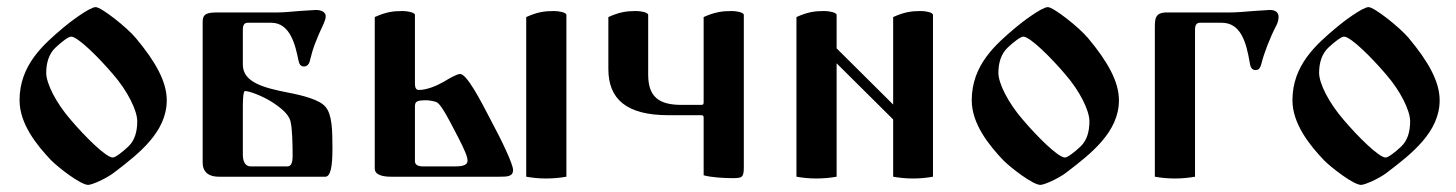

<svg xmlns="http://www.w3.org/2000/svg" viewBox="-20 -497 4096 540"><path d="M35 -215C35 -149 83 -89 124 -46C145 -25 207 23 228 23C239 23 279 5 300 -11C371 -65 449 -126 449 -215C449 -267 418 -323 362 -390C337 -420 265 -477 249 -477C232 -477 174 -433 159 -420C102 -372 35 -314 35 -215ZM110 -292C110 -321 118 -346 136 -363C155 -381 173 -394 180 -394C199 -394 259 -334 298 -288C339 -241 366 -186 366 -156C366 -127 359 -102 341 -85C322 -67 304 -54 297 -54C278 -54 218 -114 179 -160C138 -207 110 -262 110 -292Z M550 -40C550 -9 572 0 595 0H895C910 0 915 -30 915 -79C915 -131 914 -174 896 -196C879 -217 830 -229 788 -237C723 -250 663 -265 663 -315V-414C663 -430 670 -433 677 -433H743C797 -433 811 -368 819 -329C821 -320 823 -310 835 -310C847 -310 851 -322 852 -328C860 -362 870 -387 891 -432C895 -442 896 -445 896 -452C896 -461 887 -469 868 -469C866 -469 837 -467 821 -466C800 -464 775 -462 761 -462H592C562 -462 550 -458 550 -436ZM663 -62V-195C663 -205 663 -241 669 -241C680 -241 715 -229 745 -210C773 -192 792 -175 797 -156C802 -136 803 -92 803 -59C803 -37 798 -29 788 -29H685C669 -29 663 -44 663 -62Z M1460 0C1477 3 1495 5 1516 5C1537 5 1556 3 1573 0V-455C1573 -462 1552 -466 1538 -466C1511 -466 1491 -463 1460 -449ZM1034 -23C1034 -4 1059 0 1079 0H1385C1406 0 1423 0 1423 -19C1423 -36 1389 -106 1361 -158C1331 -216 1293 -289 1274 -289C1265 -289 1241 -275 1228 -267C1207 -255 1180 -244 1158 -244C1148 -244 1147 -254 1147 -264V-455C1147 -462 1126 -466 1112 -466C1085 -466 1065 -463 1034 -449ZM1147 -44V-197C1147 -211 1151 -215 1179 -215C1188 -215 1202 -212 1207 -210C1218 -206 1234 -178 1268 -112C1287 -75 1295 -56 1295 -45C1295 -33 1282 -29 1260 -29H1170C1156 -29 1147 -33 1147 -44Z M1691 -303C1691 -219 1741 -173 1860 -173H1952C1958 -173 1959 -171 1959 -165V-4C1980 2 2017 4 2040 4C2068 4 2072 2 2072 -28V-455C2072 -462 2052 -466 2038 -466C2011 -466 1990 -463 1959 -449V-210C1959 -204 1958 -202 1952 -202H1897C1835 -202 1803 -223 1803 -287V-455C1803 -462 1783 -466 1769 -466C1742 -466 1722 -463 1691 -449Z M2220 0C2237 3 2255 5 2276 5C2297 5 2316 3 2333 0V-319L2492 -161V0C2509 3 2527 5 2548 5C2569 5 2587 3 2604 0V-455C2604 -462 2584 -466 2570 -466C2543 -466 2523 -463 2492 -449V-203L2333 -361V-455C2333 -462 2312 -466 2298 -466C2271 -466 2251 -463 2220 -449Z M2713 -215C2713 -149 2761 -89 2802 -46C2823 -25 2885 23 2906 23C2917 23 2957 5 2978 -11C3049 -65 3127 -126 3127 -215C3127 -267 3096 -323 3040 -390C3015 -420 2943 -477 2927 -477C2910 -477 2852 -433 2837 -420C2780 -372 2713 -314 2713 -215ZM2788 -292C2788 -321 2796 -346 2814 -363C2833 -381 2851 -394 2858 -394C2877 -394 2937 -334 2976 -288C3017 -241 3044 -186 3044 -156C3044 -127 3037 -102 3019 -85C3000 -67 2982 -54 2975 -54C2956 -54 2896 -114 2857 -160C2816 -207 2788 -262 2788 -292Z M3228 0C3245 3 3263 5 3284 5C3305 5 3324 3 3341 0V-414C3341 -430 3348 -433 3355 -433H3416C3469 -433 3485 -380 3495 -320C3497 -305 3503 -300 3511 -300C3519 -300 3524 -303 3528 -319C3534 -344 3552 -392 3569 -424C3573 -431 3576 -441 3576 -449C3576 -461 3569 -469 3551 -469C3549 -469 3521 -467 3505 -466C3484 -464 3455 -462 3441 -462H3262C3228 -462 3228 -444 3228 -417Z M3615 -215C3615 -149 3663 -89 3704 -46C3725 -25 3787 23 3808 23C3819 23 3859 5 3880 -11C3951 -65 4029 -126 4029 -215C4029 -267 3998 -323 3942 -390C3917 -420 3845 -477 3829 -477C3812 -477 3754 -433 3739 -420C3682 -372 3615 -314 3615 -215ZM3690 -292C3690 -321 3698 -346 3716 -363C3735 -381 3753 -394 3760 -394C3779 -394 3839 -334 3878 -288C3919 -241 3946 -186 3946 -156C3946 -127 3939 -102 3921 -85C3902 -67 3884 -54 3877 -54C3858 -54 3798 -114 3759 -160C3718 -207 3690 -262 3690 -292Z"/></svg>

Font: Monomakh Unicode
Style: Regular
Weight: 400
Version: Version 1.2